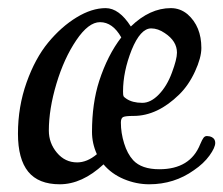

<svg xmlns="http://www.w3.org/2000/svg" viewBox="-20 -448 558 480"><path d="M407.2 -427.7Q430.7 -427.7 449.2 -412.1Q483.4 -381.8 483.4 -328.1Q483.4 -303.7 467.5 -269.3Q451.7 -234.9 428.2 -211.9Q373.5 -158.2 314 -158.2Q293.9 -158.2 288.1 -155.5Q282.2 -152.8 282.2 -141.6Q282.2 -115.7 290.3 -89.6Q298.3 -63.5 313 -47.4Q334 -24.9 378.4 -24.9Q455.6 -24.9 480.5 -87.4Q485.4 -99.1 488.8 -103.5Q492.2 -107.9 497.1 -107.9Q503.9 -107.9 509.8 -105Q518.1 -100.6 518.1 -90.8Q518.1 -79.1 503.7 -59.1Q489.3 -39.1 464.8 -22.5Q415.5 12.7 353 12.7Q320.8 12.7 289.8 -0.2Q258.8 -13.2 238.8 -37.1Q185.1 12.7 129.4 12.7Q76.2 12.7 50.5 -18.8Q24.9 -50.3 24.9 -113.8Q24.9 -181.2 46.4 -241.7Q67.9 -302.2 100.6 -341.8Q133.3 -381.3 171.4 -404.5Q209.5 -427.7 244.1 -427.7Q277.8 -427.7 307.1 -381.8Q354.5 -427.7 407.2 -427.7ZM230 -392.6Q201.2 -392.6 170.7 -347.4Q140.1 -302.2 121.1 -238.8Q102.1 -175.3 102.1 -121.6Q102.1 -90.3 122.3 -66.2Q142.6 -42 172.9 -42Q197.8 -42 222.2 -62.5Q210 -89.4 210 -118.2Q210 -189.5 228 -245.6Q249 -310.1 283.2 -354.5Q261.7 -392.6 230 -392.6ZM295.9 -201.2Q311 -190.9 335.9 -190.9Q356.9 -190.9 377.2 -211.9Q397.5 -232.9 409.7 -266.1Q422.4 -299.8 422.4 -316.4Q422.4 -345.2 392.1 -365.2Q375 -377 357.9 -377Q331.1 -377 309.1 -323.2Q287.6 -269 287.6 -219.2Q287.6 -210 288.8 -207.5Q290 -205.1 295.9 -201.2Z"/></svg>

Font: Cooper*
Style: Italic
Weight: 400
Italic angle: -7°
Designer: Owen Earl
Foundry: indestructible type*
Version: Version 0.001